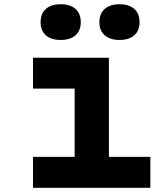

<svg xmlns="http://www.w3.org/2000/svg" viewBox="-20 -888 790 908"><path d="M136 -615H495V-146H691V0H136V-146H333V-469H136ZM267 -699Q222 -699 197 -721Q172 -743 172 -783Q172 -824 197 -846Q222 -868 267 -868Q312 -868 337 -846Q362 -824 362 -783Q362 -743 337 -721Q312 -699 267 -699ZM545 -699Q501 -699 475.5 -721Q450 -743 450 -783Q450 -824 475.5 -846Q501 -868 545 -868Q590 -868 615 -846Q640 -824 640 -783Q640 -743 615 -721Q590 -699 545 -699Z"/></svg>

Font: Martian Mono SemiExpanded
Style: Bold
Weight: 700
Width: 6
Designer: Roman Shamin
Foundry: Evil Martians
Version: Version 1.000